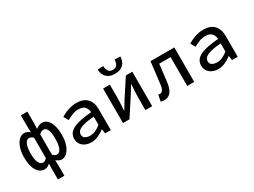

<svg xmlns="http://www.w3.org/2000/svg" viewBox="-58 -1443 3117 2358"><g transform="rotate(-30 1500.0 -264.0)"><path d="M254 200V52L257 -22Q240 -9 221 1.5Q202 12 178 12Q111 12 70 -54.5Q29 -121 29 -243Q29 -303 41.5 -351Q54 -399 74.5 -432Q95 -465 122 -483Q149 -501 178 -501Q203 -501 222 -491Q241 -481 257 -467L254 -540V-709H346V-540L343 -464Q361 -480 384 -490.5Q407 -501 430 -501Q463 -501 489 -483.5Q515 -466 533.5 -433Q552 -400 561.5 -354Q571 -308 571 -251Q571 -189 558.5 -140Q546 -91 525 -57Q504 -23 477 -5.5Q450 12 420 12Q400 12 380 2Q360 -8 343 -22L346 52V200ZM203 -70Q232 -70 257 -102V-389Q231 -418 199 -418Q165 -418 144 -371.5Q123 -325 123 -244Q123 -161 143 -115.5Q163 -70 203 -70ZM399 -70Q436 -70 456.5 -117Q477 -164 477 -251Q477 -328 460.5 -373Q444 -418 402 -418Q371 -418 343 -388V-100Q357 -84 372 -77Q387 -70 399 -70Z M841 12Q806 12 775.5 2Q745 -8 723 -26.5Q701 -45 688.5 -71Q676 -97 676 -129Q676 -170 695.5 -201Q715 -232 756.5 -254Q798 -276 863.5 -290Q929 -304 1021 -311Q1019 -356 991.5 -388Q964 -420 899 -420Q854 -420 811.5 -403Q769 -386 733 -365L696 -432Q716 -444 741 -456.5Q766 -469 794.5 -479Q823 -489 853.5 -495Q884 -501 916 -501Q1018 -501 1069 -446Q1120 -391 1120 -294V0H1039L1031 -63H1028Q989 -33 940.5 -10.5Q892 12 841 12ZM869 -67Q908 -67 945.5 -84Q983 -101 1021 -132V-248Q949 -242 901 -232.5Q853 -223 824.5 -208.5Q796 -194 784 -176Q772 -158 772 -136Q772 -99 800.5 -83Q829 -67 869 -67Z M1293 0V-489H1389V-303Q1389 -265 1386 -218.5Q1383 -172 1380 -125H1384Q1397 -148 1415 -177Q1433 -206 1446 -229L1616 -489H1707V0H1611V-185Q1611 -224 1614 -270.5Q1617 -317 1620 -364H1616Q1603 -341 1585 -311.5Q1567 -282 1554 -260L1384 0ZM1513 -572Q1471 -572 1441 -584Q1411 -596 1391.5 -616.5Q1372 -637 1362.5 -664.5Q1353 -692 1352 -724L1432 -728Q1434 -685 1451 -656.5Q1468 -628 1513 -628Q1558 -628 1575 -656.5Q1592 -685 1594 -728L1674 -724Q1672 -692 1663 -664.5Q1654 -637 1634.5 -616.5Q1615 -596 1585 -584Q1555 -572 1513 -572Z M1874 12Q1859 12 1847.5 10Q1836 8 1825 3L1843 -87Q1848 -85 1853.5 -84Q1859 -83 1866 -83Q1890 -83 1906 -105.5Q1922 -128 1928 -179Q1938 -257 1947 -334Q1956 -411 1965 -489H2303V0H2204V-409H2043Q2035 -345 2027.5 -281Q2020 -217 2012 -153Q1989 12 1874 12Z M2641 12Q2606 12 2575.5 2Q2545 -8 2523 -26.5Q2501 -45 2488.5 -71Q2476 -97 2476 -129Q2476 -170 2495.5 -201Q2515 -232 2556.5 -254Q2598 -276 2663.5 -290Q2729 -304 2821 -311Q2819 -356 2791.5 -388Q2764 -420 2699 -420Q2654 -420 2611.5 -403Q2569 -386 2533 -365L2496 -432Q2516 -444 2541 -456.5Q2566 -469 2594.5 -479Q2623 -489 2653.5 -495Q2684 -501 2716 -501Q2818 -501 2869 -446Q2920 -391 2920 -294V0H2839L2831 -63H2828Q2789 -33 2740.5 -10.5Q2692 12 2641 12ZM2669 -67Q2708 -67 2745.5 -84Q2783 -101 2821 -132V-248Q2749 -242 2701 -232.5Q2653 -223 2624.5 -208.5Q2596 -194 2584 -176Q2572 -158 2572 -136Q2572 -99 2600.5 -83Q2629 -67 2669 -67Z"/></g></svg>

Font: SauceCodePro Nerd Font Mono
Style: Regular
Weight: 500
Monospace: yes
Designer: Paul D. Hunt, Teo Tuominen
Foundry: Adobe Systems Incorporated
Version: Version 2.030;PS 1.000;hotconv 16.6.51;makeotf.lib2.5.65220;